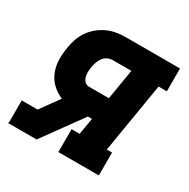

<svg xmlns="http://www.w3.org/2000/svg" viewBox="-126 -647 753 764"><g transform="rotate(30 250.0 -265.0)"><path d="M5 0 8 -4V-105H81L143 -191Q118 -201 98 -219.5Q78 -238 67.5 -263.5Q57 -289 56 -317.5Q55 -346 60 -375Q63 -396 70 -417Q77 -438 89.5 -456.5Q102 -475 120 -490Q138 -505 158 -514Q178 -523 199.5 -526.5Q221 -530 242 -530H490V-425H452L399 -105H423V0H237V-105H274L287 -181H268L137 0ZM213 -286H304L327 -425H242Q230 -425 218.5 -419.5Q207 -414 199.5 -404Q192 -394 188 -382.5Q184 -371 182 -359Q180 -347 179.5 -335.5Q179 -324 182 -313Q185 -302 193 -294Q201 -286 213 -286Z"/></g></svg>

Font: Iosevka Curly Slab XBdObl
Style: Regular
Weight: 800
Italic angle: -9°
Monospace: yes
Designer: Belleve Invis
Foundry: Belleve Invis
Version: Version 11.1.0; ttfautohint (v1.8.3)